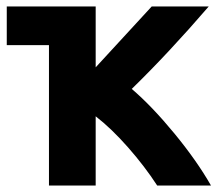

<svg xmlns="http://www.w3.org/2000/svg" viewBox="-20 -559 675 596"><path d="M277 -539V-350L451 -539H628Q503 -394 389 -283Q452 -229 521.5 -144.5Q591 -60 635 17H468Q429 -43 377.5 -101.5Q326 -160 277 -198V17H132V-419H1V-539Z"/></svg>

Font: Repo
Style: Bold
Weight: 700
Designer: Stefan Peev
Foundry: Context Ltd
Version: Version 001.000